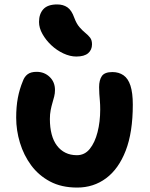

<svg xmlns="http://www.w3.org/2000/svg" viewBox="-20 -836 676 866"><path d="M328 10Q257 10 205.5 -17.5Q154 -45 120.5 -90.5Q87 -136 70 -192Q53 -248 53 -305Q53 -355 60.5 -394.5Q68 -434 83 -470Q90 -490 104.5 -501Q119 -512 145 -512Q180 -512 204 -489Q228 -466 228 -430Q228 -415 224.5 -401Q221 -387 216.5 -372Q212 -357 208.5 -339Q205 -321 205 -299Q205 -261 213 -230.5Q221 -200 237 -179Q253 -158 275.5 -147Q298 -136 327 -136Q362 -136 385 -164.5Q408 -193 420 -240Q432 -287 432 -342Q432 -364 430.5 -381Q429 -398 428 -412.5Q427 -427 427 -443Q427 -475 439.5 -493Q452 -511 487 -511Q516 -511 537 -496.5Q558 -482 568.5 -449.5Q579 -417 579 -364Q579 -239 547 -156.5Q515 -74 458.5 -32Q402 10 328 10ZM324 -581Q296 -581 266 -595Q236 -609 211.5 -632Q187 -655 171.5 -682.5Q156 -710 156 -737Q156 -773 175.5 -794.5Q195 -816 238 -816Q265 -816 284 -803Q303 -790 315 -756Q325 -729 338.5 -713.5Q352 -698 365 -687.5Q378 -677 386.5 -666Q395 -655 395 -636Q395 -611 377.5 -596Q360 -581 324 -581Z"/></svg>

Font: Shantell Sans Light
Style: Bold
Weight: 700
Version: Version 1.011;[c5ecc13dd]